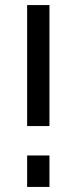

<svg xmlns="http://www.w3.org/2000/svg" viewBox="-20 -737 302 757"><path d="M87 -240H175V-717H87ZM87 0H175V-124H87Z"/></svg>

Font: FIGSv2-sans-serif Medium
Style: Regular
Weight: 500
Designer: Matt McInerney, Pablo Impallari, Rodrigo Fuenzalida,Mirko Velimirovic
Foundry: Matt McInerney, Pablo Impallari, Rodrigo Fuenzalida
Version: Version 4.021;hotconv 1.0.109;makeotfexe 2.5.65596